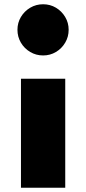

<svg xmlns="http://www.w3.org/2000/svg" viewBox="-20 -882 405 902"><path d="M182.5 -621.5Q215.5 -621.5 242.8 -637.8Q270 -654 286.2 -681.5Q302.5 -709 302.5 -742Q302.5 -775 286.2 -802.2Q270 -829.5 242.8 -845.8Q215.5 -862 182.5 -862Q149.5 -862 122 -845.8Q94.5 -829.5 78.2 -802.2Q62 -775 62 -742Q62 -709 78.2 -681.5Q94.5 -654 122 -637.8Q149.5 -621.5 182.5 -621.5ZM78.5 0H286.5V-512H78.5Z"/></svg>

Font: Spartan Black
Style: Regular
Weight: 900
Designer: Matt Bailey, Mirko Velimirovic
Foundry: Matt Bailey
Version: Version 1.003; ttfautohint (v1.8.3)